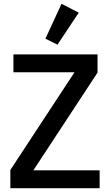

<svg xmlns="http://www.w3.org/2000/svg" viewBox="-20 -982 574 1002"><path d="M500 0H34V-95L369 -605H50V-698H489V-603L154 -93H500ZM280 -749 217 -780 301 -962 391 -916Z"/></svg>

Font: IBM Plex Sans Cond Medm
Style: Regular
Weight: 500
Width: 3
Designer: Mike Abbink, Paul van der Laan, Pieter van Rosmalen
Foundry: Bold Monday
Version: Version 1.3